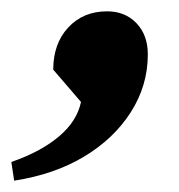

<svg xmlns="http://www.w3.org/2000/svg" viewBox="-99 -180 316 339"><path d="M-74 139 -79 106Q-27 88 5 61Q37 34 44 0L-5 -57Q-5 -103 21.5 -131.5Q48 -160 90 -160Q122 -160 142 -139Q162 -118 162 -84Q162 -29 132 18Q102 65 49.5 96.5Q-3 128 -74 139Z"/></svg>

Font: Platypi Light SemiBold
Style: Italic
Weight: 600
Italic angle: -13°
Version: Version 1.200